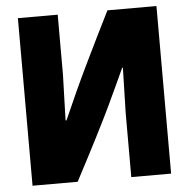

<svg xmlns="http://www.w3.org/2000/svg" viewBox="-52 -779 818 831"><g transform="rotate(-5 357.0 -364.0)"><path d="M56 0V-728H229V-466L223 -269H227Q282 -395 335.5 -505.5Q389 -616 445 -728H658V0H485V-278L490 -475H487Q473 -445 455.5 -406.5Q438 -368 412 -313.5Q386 -259 347 -182.5Q308 -106 252 0Z"/></g></svg>

Font: Murecho ExtraBold
Style: Regular
Weight: 800
Designer: Neil Summerour
Foundry: Positype
Version: Version 1.010; ttfautohint (v1.8.3)